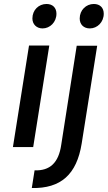

<svg xmlns="http://www.w3.org/2000/svg" viewBox="-20 -740 542 966"><path d="M194 -597C232 -597 264 -629 264 -671C264 -701 245 -720 214 -720C175 -720 143 -690 143 -647C143 -618 164 -597 194 -597ZM432 -597C470 -597 502 -629 502 -671C502 -701 483 -720 452 -720C413 -720 381 -689 381 -647C381 -617 401 -597 432 -597ZM45 0H147L228 -511H126ZM140 206C286 209 366 138 391 -18L469 -510H366L288 -11C275 79 231 120 154 117Z"/></svg>

Font: Arthouse Owned Medium
Style: Italic
Weight: 500
Italic angle: -10°
Designer: Jeremy Tribby
Foundry: Tribby Type
Version: Version 1.000;PS 001.000;hotconv 1.0.88;makeotf.lib2.5.64775